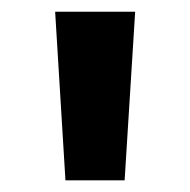

<svg xmlns="http://www.w3.org/2000/svg" viewBox="-20 -770 324 328"><path d="M91.8 -461.9 74.2 -750H210.9L192.9 -461.9Z"/></svg>

Font: Orkney
Style: Bold
Weight: 700
Designer: Samuel Oakes and Alfredo Marco Pradil
Foundry: Alfredo Marco Pradil
Version: 1.0